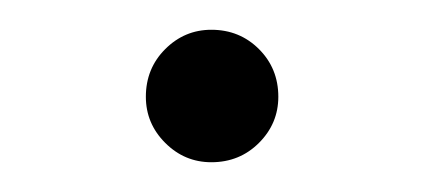

<svg xmlns="http://www.w3.org/2000/svg" viewBox="-20 -101 284 129"><path d="M78 -36Q78 -55 91 -68Q104 -81 122 -81Q141 -81 154 -68Q167 -55 167 -36Q167 -18 154 -5Q141 8 122 8Q104 8 91 -5Q78 -18 78 -36Z"/></svg>

Font: Wachinanga
Style: Regular
Weight: 400
Designer: deFharo
Foundry: deFharo
Version: Wachinanga: Version 2.001 2013